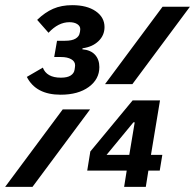

<svg xmlns="http://www.w3.org/2000/svg" viewBox="-62 -724 756 744"><path d="M42 -426 104 -462Q111 -443 128.5 -433Q146 -423 174 -423Q199 -423 212 -431.5Q225 -440 227 -454Q229 -466 229 -471Q229 -486 214 -494.5Q199 -503 175 -503H148L159 -566H190Q217 -566 231 -574.5Q245 -583 247 -597Q247 -598 247.5 -599Q248 -600 248 -601L249 -611Q249 -623 237.5 -630.5Q226 -638 207 -638Q164 -638 126 -597L82 -647Q112 -676 144 -690Q176 -704 218 -704Q275 -704 309 -680.5Q343 -657 343 -619Q343 -587 319.5 -564.5Q296 -542 258 -537L257 -533Q290 -530 306.5 -511.5Q323 -493 323 -464Q323 -417 282 -387Q241 -357 173 -357Q77 -357 42 -426ZM568 -698H674L451 -398H345ZM181 -300H287L64 0H-42ZM429 -63H276L288 -137L452 -335H558L523 -124H567L557 -63H513L503 0H419ZM439 -124 460 -250H455L351 -124Z"/></svg>

Font: iA Writer Mono V
Style: Regular
Weight: 400
Italic angle: -9.5°
Designer: Mike Abbink, Paul van der Laan, Pieter van Rosmalen
Foundry: Bold Monday
Version: Version 2.000